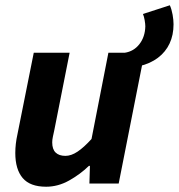

<svg xmlns="http://www.w3.org/2000/svg" viewBox="-20 -696 678 728"><path d="M508 -445 453 -496Q487 -501 508.5 -528.5Q530 -556 531 -596Q531 -605 528.5 -619.5Q526 -634 522 -643L624 -676Q631 -660 634.5 -640Q638 -620 638 -604Q638 -563 623 -531Q608 -499 579 -477Q550 -455 508 -445ZM155 12Q94 12 66 -21Q38 -54 38 -116Q38 -133 40 -150.5Q42 -168 46 -186L108 -496H244L186 -203Q183 -189 180.5 -177.5Q178 -166 178 -156Q178 -130 191 -117.5Q204 -105 228 -105Q250 -105 274 -121Q298 -137 327 -169L391 -496H528L430 0H319L321 -67H317Q284 -35 242 -11.5Q200 12 155 12Z"/></svg>

Font: Source Sans 3 ExtraLight
Style: Bold Italic
Weight: 700
Italic angle: -11°
Version: Version 3.052;hotconv 1.1.0;makeotfexe 2.6.0